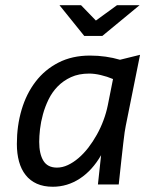

<svg xmlns="http://www.w3.org/2000/svg" viewBox="-20 -710 590 739"><path d="M326.2 -496.1Q357.9 -496.1 386.7 -491.9Q415.5 -487.8 441.9 -480L519 -499L463.9 -225.1Q461.9 -215.8 459.7 -200.7Q457.5 -185.5 454.6 -159.9Q451.7 -134.3 447.3 -95.5Q442.9 -56.6 437 0H356.9L369.1 -112.8Q335.4 -54.2 287.4 -22.7Q239.3 8.8 183.1 8.8Q147.9 8.8 121.8 -2.9Q95.7 -14.6 78.6 -36.4Q61.5 -58.1 53.2 -88.4Q44.9 -118.7 44.9 -155.8Q44.9 -226.1 63.2 -287.8Q81.5 -349.6 117.2 -396Q152.8 -442.4 205.3 -469.2Q257.8 -496.1 326.2 -496.1ZM130.9 -164.1Q130.9 -117.7 147 -91.3Q163.1 -64.9 199.2 -64.9Q220.2 -64.9 241.2 -74.7Q262.2 -84.5 282.2 -101.6Q302.2 -118.7 320.1 -141.8Q337.9 -165 352.8 -191.7Q367.7 -218.3 378.4 -247.3Q389.2 -276.4 395 -305.2L415 -405.8Q392.1 -415.5 367.9 -421.1Q343.8 -426.8 323.2 -426.8Q283.2 -426.8 253.4 -413.1Q223.6 -399.4 202.1 -377.4Q180.7 -355.5 167 -327.4Q153.3 -299.3 145.3 -270Q137.2 -240.7 134 -212.9Q130.9 -185.1 130.9 -164.1ZM304.2 -571.8 209 -689.9H292L349.1 -630.9L430.2 -689.9H517.1L374 -571.8ZM0 -490.2Z"/></svg>

Font: Code New Roman
Style: Italic
Weight: 400
Italic angle: -11°
Monospace: yes
Designer: Sam Radian
Foundry: Code New Roman
Version: Version 1.508 October 19, 2014